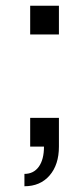

<svg xmlns="http://www.w3.org/2000/svg" viewBox="-20 -510 290 668"><path d="M133 0H185Q185 63 152.5 100.5Q120 138 65 138V95Q97 95 115 70Q133 45 133 0ZM85 -100H185V0H85ZM85 -490H185V-390H85Z"/></svg>

Font: Uncut Sans Variable
Style: Regular
Weight: 400
Designer: Kasper Nordkvist
Foundry: UNCUT.wtf
Version: Version 1.304;Glyphs 3.2 (3246)